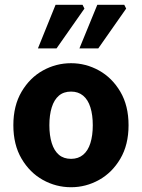

<svg xmlns="http://www.w3.org/2000/svg" viewBox="-20 -773 595 805"><path d="M278 12Q215 12 160 -18.5Q105 -49 70.5 -107.5Q36 -166 36 -248Q36 -330 70.5 -388.5Q105 -447 160 -477.5Q215 -508 278 -508Q340 -508 395 -477.5Q450 -447 484.5 -388.5Q519 -330 519 -248Q519 -166 484.5 -107.5Q450 -49 395 -18.5Q340 12 278 12ZM278 -107Q308 -107 328.5 -124Q349 -141 359 -173Q369 -205 369 -248Q369 -291 359 -323Q349 -355 328.5 -372Q308 -389 278 -389Q247 -389 227 -372Q207 -355 197 -323Q187 -291 187 -248Q187 -205 197 -173Q207 -141 227 -124Q247 -107 278 -107ZM139 -570 213 -753H326L334 -737L217 -570ZM313 -570 388 -753H501L509 -737L392 -570Z"/></svg>

Font: Source Sans 3 ExtraLight
Style: Bold
Weight: 700
Version: Version 3.052;hotconv 1.1.0;makeotfexe 2.6.0